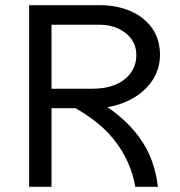

<svg xmlns="http://www.w3.org/2000/svg" viewBox="-20 -718 690 738"><path d="M154 -302V-377H337Q386 -377 423.5 -392.5Q461 -408 482.5 -437.5Q504 -467 504 -506Q504 -542 485 -568Q466 -594 434 -608.5Q402 -623 363 -623H154V-698H363Q430 -698 482.5 -675Q535 -652 565 -609Q595 -566 595 -506Q595 -466 577.5 -429.5Q560 -393 526 -364.5Q492 -336 444 -319Q396 -302 334 -302ZM92 0V-698H178V0ZM500 0Q492 -48 471.5 -94Q451 -140 417.5 -182Q384 -224 334 -261Q284 -298 218 -329L314 -351Q384 -317 433 -276.5Q482 -236 514.5 -191.5Q547 -147 564 -99Q581 -51 587 0Z"/></svg>

Font: Azeret Mono Thin Light
Style: Regular
Weight: 300
Version: Version 1.002